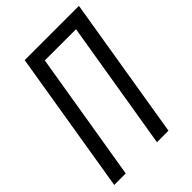

<svg xmlns="http://www.w3.org/2000/svg" viewBox="-215 -833 931 931"><g transform="rotate(-45 250.5 -367.5)"><path d="M8 0 129 -735H501L380 0H301L411 -665H197L87 0Z"/></g></svg>

Font: Iosevka Custom
Style: Italic
Weight: 400
Italic angle: -9°
Monospace: yes
Designer: Belleve Invis
Foundry: Belleve Invis
Version: Version 30.3.3; ttfautohint (v1.8.3)